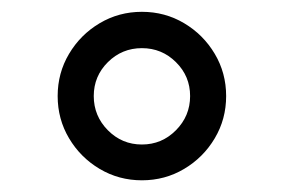

<svg xmlns="http://www.w3.org/2000/svg" viewBox="-20 -396 480 325"><path d="M77.6 -233.4Q77.6 -272.5 96.9 -304.9Q116.2 -337.4 148.7 -356.7Q181.2 -376 220.2 -376Q259.3 -376 291.7 -356.7Q324.2 -337.4 343.5 -304.9Q362.8 -272.5 362.8 -233.4Q362.8 -194.3 343.5 -161.9Q324.2 -129.4 291.7 -110.1Q259.3 -90.8 220.2 -90.8Q181.2 -90.8 148.7 -110.1Q116.2 -129.4 96.9 -161.9Q77.6 -194.3 77.6 -233.4ZM138.7 -233.4Q138.7 -199.7 162.6 -175.5Q186.5 -151.4 220.2 -151.4Q253.9 -151.4 277.8 -175.5Q301.8 -199.7 301.8 -233.4Q301.8 -267.1 277.8 -290.8Q253.9 -314.5 220.2 -314.5Q186.5 -314.5 162.6 -290.8Q138.7 -267.1 138.7 -233.4Z"/></svg>

Font: Vazir Light
Style: Light
Weight: 300
Designer: Saber Rastikerdar
Foundry: Saber Rastikerdar
Version: Version 30.0.0